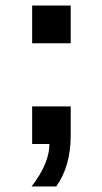

<svg xmlns="http://www.w3.org/2000/svg" viewBox="-20 -525 373 700"><path d="M237.8 -367.2H97.2V-504.9H237.8ZM237.8 -137.2V-32.2Q237.8 81.1 185.1 154.8H95.2Q160.2 70.3 160.2 0H97.2V-137.2Z"/></svg>

Font: Libra Sans Modern
Style: Bold
Weight: 700
Foundry: Stefan Peev, Context Ltd
Version: Version 1.000